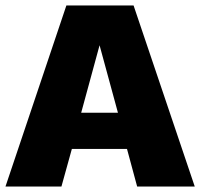

<svg xmlns="http://www.w3.org/2000/svg" viewBox="-23 -680 730 700"><path d="M687 0H477L440 -137H239L201 0H-3L219 -660H464ZM273 -269H407L340 -515Z"/></svg>

Font: Work Sans ExtraBold
Style: Regular
Weight: 800
Designer: Wei Huang
Foundry: Wei Huang
Version: Version 2.012; ttfautohint (v1.8.3)